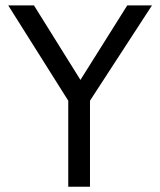

<svg xmlns="http://www.w3.org/2000/svg" viewBox="-20 -708 608 728"><path d="M556.2 -687.5H462.5L285 -405L108.8 -687.5H11.2L238.8 -326.2V0H321.2V-326.2Z"/></svg>

Font: Cambay
Style: Regular
Weight: 400
Designer: Pooja Saxena
Foundry: Pooja Saxena
Version: Version 1.181;PS 001.181;hotconv 1.0.70;makeotf.lib2.5.58329